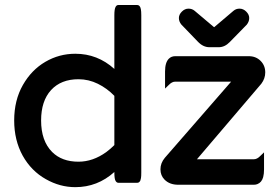

<svg xmlns="http://www.w3.org/2000/svg" viewBox="-20 -734 1123 773"><path d="M295.9 -415Q225.6 -415 185.5 -371.3Q145.5 -327.6 145.5 -249Q145.5 -166.5 189.9 -122.1Q229 -83 295.9 -83Q354 -83 407.7 -121.6Q424.8 -134.3 440.4 -149.9V-348.1Q411.1 -378.4 374 -396.7Q336.9 -415 295.9 -415ZM643.6 -98.6 910.6 -405.3H685.5Q672.4 -405.3 659.7 -392.1L644.5 -377.4V-446.3Q644.5 -482.4 659.7 -497.6Q669.9 -507.8 685.5 -507.8H981.4Q1010.3 -507.8 1029.1 -489Q1047.9 -470.2 1047.9 -442.4Q1047.9 -418 1032.2 -397L772.9 -92.8H1002Q1015.1 -92.8 1027.8 -106L1043 -120.6V-51.8Q1043 -34.2 1039.6 -21Q1033.7 0.5 1016.1 7.3Q1009.8 9.8 1002 9.8H697.3Q663.1 9.8 642.6 -10.7Q626 -27.3 626 -52.5Q626 -77.6 643.6 -98.6ZM763.7 -690.4Q801.3 -658.2 839.4 -626.5L842.3 -624.5L919.9 -690.4Q930.2 -699.2 944.3 -699.2Q959.5 -699.2 971.4 -687.3Q983.4 -675.3 983.4 -661.4Q983.4 -647.5 973.6 -634.8Q905.3 -564.5 904.8 -564.5Q884.8 -543.9 860.4 -543.9H823.2Q797.9 -543.9 776.9 -565.9L710 -635.3Q700.2 -647.5 700.2 -661.4Q700.2 -675.3 712.2 -687.3Q724.1 -699.2 738.8 -699.2Q753.4 -699.2 763.7 -690.4ZM283.2 -517.6Q372.6 -517.6 440.4 -456.5V-672.9Q440.4 -697.3 445.3 -706.1Q449.2 -713.9 457 -713.9H532.2Q537.6 -713.9 541.5 -710Q545.4 -706.1 547.1 -697Q548.8 -688 548.8 -672.9V-39.1Q548.8 -23.9 547.6 -17.3Q546.4 -10.7 545.2 -7.6Q543.9 -4.4 540.8 -1.2Q537.6 2 532.2 2H457Q450.2 2 445.8 -4.9Q440.4 -12.7 440.4 -39.1V-41.5Q372.6 19.5 283.2 19.5Q221.2 19.5 164.6 -12.7Q106 -45.4 71.3 -107.4Q37.1 -169.4 37.1 -249Q37.1 -330.6 72.3 -392.1Q106.9 -452.6 162.6 -485.1Q218.3 -517.6 283.2 -517.6Z"/></svg>

Font: YuPearl-SemiBold
Style: SemiBold
Weight: 600
Designer: Max Yao
Foundry: Max-Everyday
Version: Version 1.011; ttfautohint (v1.8.3)